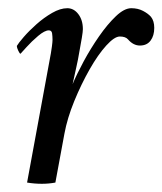

<svg xmlns="http://www.w3.org/2000/svg" viewBox="-20 -445 396 468"><path d="M300 -425Q316 -425 328.5 -418.5Q341 -412 348 -404Q356 -394 356 -377Q356 -358 347 -346Q338 -334 321 -334Q305 -334 292 -349Q286 -356 272 -356Q259 -356 239 -334Q219 -312 198.5 -276Q178 -240 161 -198.5Q144 -157 137 -119L115 0Q99 3 82 3Q64 3 46 0L104 -315Q105 -320 106.5 -331.5Q108 -343 108 -347Q108 -348 108 -349Q108 -356 107 -363.5Q106 -371 99 -371Q89 -371 73 -357.5Q57 -344 44.5 -330Q32 -316 30 -314Q28 -314 24.5 -321.5Q21 -329 21 -333Q25 -340 38 -355Q51 -370 69 -386Q87 -402 107 -413.5Q127 -425 144 -425Q160 -425 171 -410.5Q182 -396 182 -374Q182 -368 179.5 -353Q177 -338 174 -322Q170 -298 166 -281Q162 -264 157 -240Q167 -264 184 -295.5Q201 -327 221.5 -356.5Q242 -386 262.5 -405.5Q283 -425 300 -425Z"/></svg>

Font: Amiri
Style: Italic
Weight: 400
Italic angle: 10°
Designer: Khaled Hosny
Version: Version 0.113